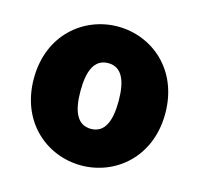

<svg xmlns="http://www.w3.org/2000/svg" viewBox="-83 -600 726 700"><g transform="rotate(15 280.0 -250.0)"><path d="M280 12C408 12 528 -84 528 -250C528 -416 408 -512 280 -512C152 -512 32 -416 32 -250C32 -84 152 12 280 12ZM280 -126C228 -126 208 -174 208 -250C208 -326 228 -374 280 -374C332 -374 352 -326 352 -250C352 -174 332 -126 280 -126Z"/></g></svg>

Font: Giro Sans Black
Style: Regular
Weight: 900
Designer: Paul D. Hunt
Foundry: Adobe Systems Incorporated
Version: Version 1.000;PS 1.0;hotconv 1.0.88;makeotf.lib2.5.647800